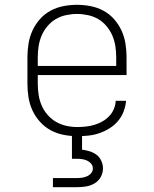

<svg xmlns="http://www.w3.org/2000/svg" viewBox="-20 -558 640 798"><path d="M302 8Q273 8 244.5 2.5Q216 -3 191 -16.5Q166 -30 146.5 -51.5Q127 -73 115 -99Q103 -125 98.5 -153Q94 -181 94 -210V-320Q94 -348 98.5 -376.5Q103 -405 115 -431Q127 -457 146 -478.5Q165 -500 190 -513.5Q215 -527 243.5 -532.5Q272 -538 300 -538Q328 -538 356.5 -532.5Q385 -527 410 -513.5Q435 -500 454 -478.5Q473 -457 485 -431Q497 -405 501.5 -376.5Q506 -348 506 -320V-246H137V-210Q137 -187 140.5 -164Q144 -141 153 -120Q162 -99 177.5 -81Q193 -63 213 -51.5Q233 -40 255.5 -35Q278 -30 302 -30Q319 -30 337 -32Q355 -34 372 -39Q389 -44 405 -53Q421 -62 433.5 -75Q446 -88 453 -104.5Q460 -121 461 -139H504Q502 -116 493.5 -94Q485 -72 470 -54.5Q455 -37 435 -24.5Q415 -12 393 -4.5Q371 3 348 5.5Q325 8 302 8ZM463 -284V-320Q463 -343 459.5 -366Q456 -389 447 -410Q438 -431 423 -449Q408 -467 388.5 -478.5Q369 -490 346 -495Q323 -500 300 -500Q277 -500 254 -495Q231 -490 211.5 -478.5Q192 -467 177 -449Q162 -431 153 -410Q144 -389 140.5 -366Q137 -343 137 -320V-284ZM200 220V182H300Q311 182 321.5 180.5Q332 179 342 174.5Q352 170 359 161.5Q366 153 366 142Q366 131 359 122.5Q352 114 342 109.5Q332 105 321.5 103.5Q311 102 300 102H279V0H321V64Q337 66 353 71Q369 76 381.5 85.5Q394 95 401 110.5Q408 126 408 142Q408 161 398.5 178Q389 195 372.5 204.5Q356 214 337.5 217Q319 220 300 220Z"/></svg>

Font: Iosevka Slab XLtEx
Style: Regular
Weight: 200
Width: 7
Monospace: yes
Designer: Belleve Invis
Foundry: Belleve Invis
Version: Version 11.1.0; ttfautohint (v1.8.3)